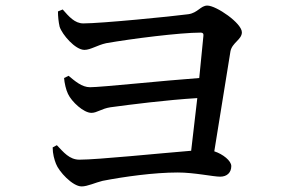

<svg xmlns="http://www.w3.org/2000/svg" viewBox="-20 -708 1040 689"><path d="M184 -187 169 -179C169 -156 175 -135 181 -120C191 -93 240 -39 273 -39C294 -39 323 -53 348 -59C425 -74 533 -89 618 -89C677 -89 745 -74 770 -74C795 -74 810 -89 810 -112C810 -131 780 -155 749 -165L807 -524C813 -555 848 -566 848 -592C848 -625 756 -688 724 -688C700 -688 690 -662 656 -657C597 -649 343 -624 279 -624C248 -624 227 -649 205 -674L188 -667C188 -650 190 -629 194 -612C203 -584 250 -529 283 -529C305 -529 329 -546 361 -553C452 -569 626 -591 700 -591C707 -591 711 -588 710 -580L695 -428C569 -419 343 -395 303 -395C274 -395 249 -417 226 -436L210 -428C211 -411 217 -385 224 -371C237 -343 280 -303 308 -303C328 -303 344 -318 376 -323C450 -333 575 -349 688 -356L666 -167C554 -158 331 -135 265 -135C229 -135 208 -162 184 -187Z"/></svg>

Font: Noto Serif CJK JP SemiBold
Style: Regular
Weight: 600
Designer: Ryoko NISHIZUKA 西塚涼子 (kana & ideographs); Frank Grießhammer (Latin, Greek & Cyrillic); Wenlong ZHANG 张文龙 (bopomofo); San
Foundry: Adobe
Version: Version 2.001;hotconv 1.1.0;makeotfexe 2.6.0